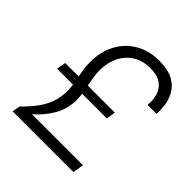

<svg xmlns="http://www.w3.org/2000/svg" viewBox="-193 -846 980 980"><g transform="rotate(45 297.0 -356.0)"><path d="M51 0 59 -42Q95 -77 121 -111.5Q147 -146 161.5 -185Q176 -224 176 -272Q176 -295 172.5 -317Q169 -339 164.5 -361Q160 -383 156.5 -407Q153 -431 153 -457Q153 -533 184 -590.5Q215 -648 270 -680Q325 -712 397 -712Q463 -712 501 -690.5Q539 -669 556.5 -636Q574 -603 578 -569Q582 -535 580 -510H515Q519 -548 509 -580.5Q499 -613 471.5 -633Q444 -653 393 -653Q339 -653 299.5 -628.5Q260 -604 238.5 -560.5Q217 -517 217 -461Q217 -436 221 -412.5Q225 -389 229.5 -365.5Q234 -342 238 -319Q242 -296 242 -273Q242 -208 211.5 -155Q181 -102 132 -59H500L490 0ZM58 -314 67 -364H425L417 -314Z"/></g></svg>

Font: DM Sans 24pt Light
Style: Italic
Weight: 300
Italic angle: -10°
Designer: Colophon Foundry, Jonny Pinhorn
Foundry: Colophon Foundry
Version: Version 4.004;gftools[0.9.30]